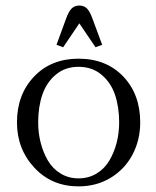

<svg xmlns="http://www.w3.org/2000/svg" viewBox="-20 -663 562 690"><path d="M41 -223.1Q41 -323.2 102.3 -387.7Q163.6 -452.1 262.2 -452.1Q361.8 -452.1 422.9 -388.2Q483.9 -324.2 483.9 -223.1Q483.9 -160.2 456.5 -107.9Q429.2 -55.7 378.2 -24.4Q327.1 6.8 262.2 6.8Q166 6.8 103.5 -60.3Q41 -127.4 41 -223.1ZM117.2 -223.1Q117.2 -185.1 126.2 -149.9Q135.3 -114.7 152.3 -85.7Q169.4 -56.6 198 -39.3Q226.6 -22 262.2 -22Q298.3 -22 326.9 -39.3Q355.5 -56.6 372.8 -85.7Q390.1 -114.7 399.2 -149.9Q408.2 -185.1 408.2 -223.1Q408.2 -278.8 393.1 -323Q377.9 -367.2 344.2 -395Q310.5 -422.9 262.2 -422.9Q214.4 -422.9 180.9 -395Q147.5 -367.2 132.3 -323Q117.2 -278.8 117.2 -223.1ZM183.1 -502 216.8 -594.2Q226.6 -621.6 237.3 -632.3Q248 -643.1 265.1 -643.1Q282.2 -643.1 292.7 -632.3Q303.2 -621.6 313 -594.2L347.2 -502L323.2 -493.2L265.1 -579.1L207 -493.2Z"/></svg>

Font: Dihjauti S
Style: Regular
Weight: 400
Designer: T. Christopher White
Version: Version 3.0.0